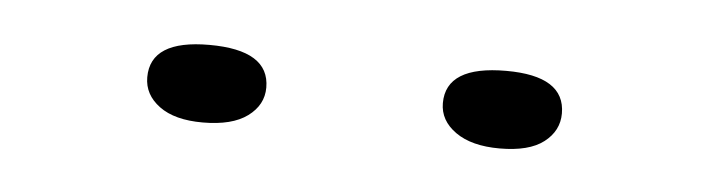

<svg xmlns="http://www.w3.org/2000/svg" viewBox="-23 -735 529 143"><g transform="rotate(5 241.0 -663.0)"><path d="M352 -634Q331 -634 319 -642.5Q307 -651 307 -664Q307 -692 352 -692Q396 -692 396 -664Q396 -651 385 -642.5Q374 -634 352 -634ZM130 -634Q109 -634 97.5 -642.5Q86 -651 86 -664Q86 -692 130 -692Q175 -692 175 -664Q175 -651 163.5 -642.5Q152 -634 130 -634Z"/></g></svg>

Font: Padyakke Expanded One
Style: Regular
Weight: 400
Designer: James Puckett
Foundry: Dunwich Type Founders
Version: Version 1.500; ttfautohint (v1.8.4.7-5d5b)